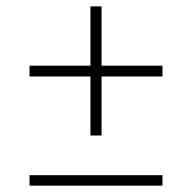

<svg xmlns="http://www.w3.org/2000/svg" viewBox="-20 -585 605 605"><path d="M492 -33H73V0H492ZM492 -378H300V-565H265V-378H73V-344H265V-158H300V-344H492Z"/></svg>

Font: Montserrat-Alt1 ExtLt
Style: Regular
Weight: 200
Designer: Differentunic
Foundry: Differentunic
Version: Version 7.222